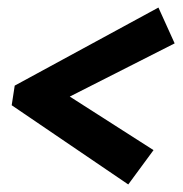

<svg xmlns="http://www.w3.org/2000/svg" viewBox="-20 -540 484 509"><path d="M387 -142 320 -51 11 -261 19 -313 400 -520 443 -425 165 -284Z"/></svg>

Font: Piazzolla Thin Black
Style: Italic
Weight: 900
Italic angle: -11.3°
Version: Version 2.005